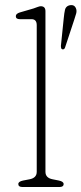

<svg xmlns="http://www.w3.org/2000/svg" viewBox="-20 -751 327 771"><path d="M162.5 -706V-61Q162.5 -36.5 191.5 -31L216.5 -26Q235.5 -22 235.5 -12Q235.5 0 218.5 0H70.5Q53.5 0 53.5 -12Q53.5 -22 72.5 -26L98.5 -31Q127.5 -36.5 127.5 -61V-650Q127.5 -674 106.5 -674H59.5Q43.5 -674 43.5 -686Q43.5 -696 59.5 -701L114.5 -717Q122 -719.5 130.5 -722.8Q139 -726 143.5 -726Q162.5 -726 162.5 -706ZM236 -678Q238 -699 241 -711.8Q244 -724.5 256.5 -729Q278 -735 285 -717.5Q289 -708 285.8 -696.5Q282.5 -685 278 -671.5L241 -559.5Q238 -551.5 230.5 -553Q226.5 -554 225.5 -558Q224.5 -562 224.5 -566Z"/></svg>

Font: Fraunces 9pt S100 Thin
Style: Regular
Weight: 100
Version: Version 1.000; ttfautohint (v1.8.3)